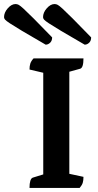

<svg xmlns="http://www.w3.org/2000/svg" viewBox="-92 -930 485 950"><path d="M54 0Q54 -45 70 -51L122 -67V-570L54 -586Q54 -603 58 -615.5Q62 -628 74 -641H321Q321 -595 305 -590L251 -575V-70L321 -55Q321 -38 317.5 -26Q314 -14 302 0ZM327 -709Q339 -709 349 -718.5Q359 -728 359 -745Q301 -805 267.5 -838.5Q234 -872 217.5 -887Q201 -902 193.5 -906Q186 -910 178 -910Q158 -910 139.5 -889Q121 -868 121 -845Q121 -839 126 -833Q131 -827 150 -814.5Q169 -802 210.5 -777Q252 -752 327 -709ZM134 -709Q146 -709 156 -718.5Q166 -728 166 -745Q108 -805 74.5 -838.5Q41 -872 24.5 -887Q8 -902 0.5 -906Q-7 -910 -15 -910Q-35 -910 -53.5 -889Q-72 -868 -72 -845Q-72 -839 -67 -833Q-62 -827 -43 -814.5Q-24 -802 17.5 -777Q59 -752 134 -709Z"/></svg>

Font: Petrona
Style: Bold
Weight: 700
Designer: Ringo R. Seeber
Foundry: Ringo R. Seeber
Version: Version 2.001; ttfautohint (v1.8.3)